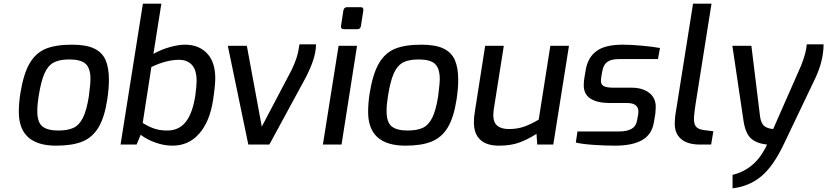

<svg xmlns="http://www.w3.org/2000/svg" viewBox="-20 -783 4481 1040"><path d="M82 -177Q82 -223 90 -276Q107 -382 140 -439Q173 -496 227 -518.5Q281 -541 370 -541Q446 -541 489.5 -520.5Q533 -500 551.5 -458.5Q570 -417 570 -351Q570 -303 561 -244Q546 -146 513 -92Q480 -38 425.5 -16Q371 6 284 6Q82 6 82 -177ZM461 -260Q470 -328 470 -355Q470 -413 444 -437Q418 -461 356 -461Q302 -461 271 -444.5Q240 -428 221 -385.5Q202 -343 189 -260Q182 -217 182 -181Q182 -120 210 -98Q238 -76 295 -76Q347 -76 378 -90.5Q409 -105 429 -144.5Q449 -184 461 -260Z M742 -53 720 0H633L754 -763H854L811 -491Q851 -514 898.5 -527.5Q946 -541 981 -541Q1057 -541 1101.5 -494Q1146 -447 1146 -359Q1146 -319 1134 -240Q1116 -124 1059 -59Q1002 6 914 6Q868 6 821 -11Q774 -28 742 -53ZM1038 -266Q1045 -319 1045 -344Q1045 -404 1019.5 -431.5Q994 -459 950 -459Q881 -459 800 -420L753 -117Q783 -98 814 -87Q845 -76 886 -76Q949 -76 986 -122.5Q1023 -169 1038 -266Z M1214 -535H1317L1398 -97L1560 -405Q1577 -440 1587 -472Q1597 -504 1602 -543H1692Q1691 -500 1676 -455.5Q1661 -411 1635 -361L1439 0H1325Z M1827 -642 1840 -726Q1843 -744 1860 -744H1935Q1950 -744 1948 -726L1935 -642Q1932 -625 1916 -625H1841Q1833 -625 1829.5 -630Q1826 -635 1827 -642ZM1814 -535H1914L1830 0H1729Z M1974 -177Q1974 -223 1982 -276Q1999 -382 2032 -439Q2065 -496 2119 -518.5Q2173 -541 2262 -541Q2338 -541 2381.5 -520.5Q2425 -500 2443.5 -458.5Q2462 -417 2462 -351Q2462 -303 2453 -244Q2438 -146 2405 -92Q2372 -38 2317.5 -16Q2263 6 2176 6Q1974 6 1974 -177ZM2353 -260Q2362 -328 2362 -355Q2362 -413 2336 -437Q2310 -461 2248 -461Q2194 -461 2163 -444.5Q2132 -428 2113 -385.5Q2094 -343 2081 -260Q2074 -217 2074 -181Q2074 -120 2102 -98Q2130 -76 2187 -76Q2239 -76 2270 -90.5Q2301 -105 2321 -144.5Q2341 -184 2353 -260Z M2547 -119Q2547 -151 2552 -178L2608 -535H2709L2654 -187Q2652 -169 2652 -158Q2652 -84 2737 -84Q2781 -84 2817.5 -96.5Q2854 -109 2898 -135L2961 -535H3062L2977 0H2890L2886 -58Q2836 -26 2790.5 -10Q2745 6 2683 6Q2615 6 2581 -26.5Q2547 -59 2547 -119Z M3099 -11 3108 -71H3334Q3377 -71 3401.5 -85.5Q3426 -100 3431 -132L3437 -165Q3438 -171 3438 -178Q3438 -225 3377 -225H3284Q3216 -225 3179 -248.5Q3142 -272 3142 -321Q3142 -344 3146 -365L3153 -406Q3164 -471 3210.5 -506Q3257 -541 3353 -541Q3397 -541 3457.5 -535.5Q3518 -530 3555 -523L3544 -463H3334Q3291 -463 3270 -448Q3249 -433 3243 -400L3238 -373Q3235 -352 3235 -344Q3235 -325 3250.5 -316.5Q3266 -308 3303 -308H3401Q3460 -308 3496 -280.5Q3532 -253 3532 -204Q3532 -193 3530 -169L3522 -121Q3511 -54 3458 -24Q3405 6 3312 6Q3254 6 3191.5 1.5Q3129 -3 3099 -11Z M3635 -111Q3635 -146 3642 -184L3734 -763H3834L3747 -215Q3746 -207 3742.5 -181Q3739 -155 3739 -138Q3739 -107 3753 -94Q3767 -81 3796 -78L3844 -72L3832 0H3771Q3705 0 3670 -29.5Q3635 -59 3635 -111Z M3948 164Q4005 151 4052.5 112.5Q4100 74 4135 0Q4077 -6 4047 -34Q4017 -62 4007 -131L3947 -535H4050L4097 -152Q4102 -114 4120.5 -100Q4139 -86 4168 -84L4319 -427Q4347 -497 4350 -543H4441Q4441 -455 4397 -361L4227 -5Q4169 118 4103 172.5Q4037 227 3948 237Z"/></svg>

Font: Exo Medium
Style: Italic
Weight: 500
Italic angle: -9°
Designer: Natanael Gama
Foundry: Natanael Gama
Version: Version 1.500; ttfautohint (v1.6)